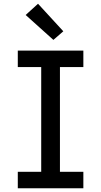

<svg xmlns="http://www.w3.org/2000/svg" viewBox="-20 -1005 540 1025"><path d="M75 0V-88H200V-647H75V-735H425V-647H300V-88H425V0ZM265 -792 117 -925 183 -985 318 -838Z"/></svg>

Font: Iosevka Slab Semibold
Style: Regular
Weight: 600
Monospace: yes
Designer: Belleve Invis
Foundry: Belleve Invis
Version: Version 11.1.1; ttfautohint (v1.8.3)